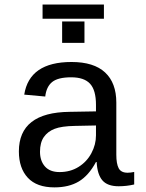

<svg xmlns="http://www.w3.org/2000/svg" viewBox="-20 -809 640 839"><path d="M537.6 -54.2Q550.3 -54.2 566.4 -57.6V-2.9Q533.2 4.9 498.5 4.9Q449.7 4.9 427.5 -20.8Q405.3 -46.4 402.3 -101.1H399.4Q367.7 -42 324.5 -16.1Q281.2 9.8 217.8 9.8Q140.6 9.8 101.6 -32.2Q62.5 -74.2 62.5 -147.5Q62.5 -317.9 284.2 -320.3L399.4 -322.3V-351.1Q399.4 -415 373.5 -443.1Q347.7 -471.2 291 -471.2Q233.4 -471.2 208 -450.7Q182.6 -430.2 177.7 -387.2L85.9 -395.5Q108.4 -538.1 292.5 -538.1Q390.1 -538.1 439.2 -492.4Q488.3 -446.8 488.3 -360.4V-132.8Q488.3 -93.8 498.5 -74Q508.8 -54.2 537.6 -54.2ZM240.2 -57.1Q287.1 -57.1 323.2 -79.6Q359.4 -102.1 379.4 -139.6Q399.4 -177.2 399.4 -217.3V-260.7L306.6 -258.8Q249 -257.8 218.8 -246.1Q188.5 -234.4 171.6 -210.2Q154.8 -186 154.8 -146Q154.8 -106 176.5 -81.5Q198.2 -57.1 240.2 -57.1ZM251.5 -621.6V-715.3H349.1V-621.6ZM434.1 -727.1H166V-789.1H434.1Z"/></svg>

Font: Cousine
Style: Regular
Weight: 400
Monospace: yes
Designer: Steve Matteson
Foundry: Monotype Imaging Inc.
Version: Version 1.21